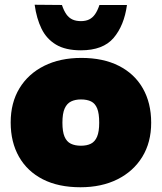

<svg xmlns="http://www.w3.org/2000/svg" viewBox="-20 -779 682 809"><path d="M319 10Q226 10 160.5 -23.5Q95 -57 60 -118.5Q25 -180 25 -263Q25 -346 62 -407Q99 -468 166 -501.5Q233 -535 323 -535Q415 -535 481 -501.5Q547 -468 582 -406.5Q617 -345 617 -262Q617 -179 579.5 -118Q542 -57 475 -23.5Q408 10 319 10ZM321 -165Q346 -165 363 -173.5Q380 -182 389 -203Q398 -224 398 -262Q398 -301 389.5 -322Q381 -343 364 -351.5Q347 -360 321 -360Q297 -360 279.5 -351.5Q262 -343 252.5 -322Q243 -301 243 -262Q243 -224 252 -203Q261 -182 278.5 -173.5Q296 -165 321 -165ZM321 -567Q256 -567 216 -591Q176 -615 155 -658Q134 -701 126 -759L241 -758Q249 -734 259.5 -719Q270 -704 285 -697Q300 -690 321 -690Q341 -690 355.5 -697Q370 -704 380.5 -719Q391 -734 399 -758H515Q503 -671 458.5 -619Q414 -567 321 -567Z"/></svg>

Font: REM Black
Style: Regular
Weight: 900
Designer: Octavio Pardo
Foundry: Ashler Design
Version: Version 1.005;gftools[0.9.28]